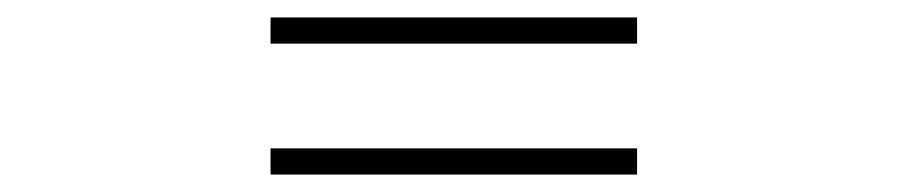

<svg xmlns="http://www.w3.org/2000/svg" viewBox="-20 -490 1040 220"><path d="M710 -470H290V-440H710ZM710 -320H290V-290H710Z"/></svg>

Font: Spoqa Han Sans Neo Thin
Style: Regular
Weight: 100
Designer: [Spoqa Han Sans Neo] Dong-huui Kim  Younghwa Kang  Yujin Lee  [Noto Sans] Ryoko NISHIZUKA  (kana & ideographs); Paul D. 
Foundry: Spoqa (http://www.spoqa-han-sans.com)
Version: Version 1.100;hotconv 1.0.109;makeotfexe 2.5.65596